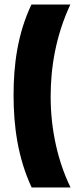

<svg xmlns="http://www.w3.org/2000/svg" viewBox="-20 -729 337 849"><path d="M291 -709H119C57 -578 40 -441 40 -308C40 -173 58 -33 120 100H292C237 -13 204 -152 204 -302C204 -430 226 -569 291 -709Z"/></svg>

Font: Bricolage Grotesque 10pt Condensed ExtraBold
Style: Regular
Weight: 800
Width: 3
Designer: Mathieu Triay
Foundry: Atelier Triay
Version: Version 1.000;gftools[0.9.29]